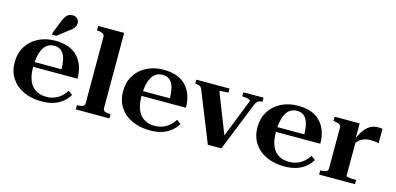

<svg xmlns="http://www.w3.org/2000/svg" viewBox="-71 -1215 3421 1660"><g transform="rotate(15 1640.0 -384.5)"><path d="M199 -257Q199 -201 211 -160Q223 -119 245.5 -92.5Q268 -66 300.5 -52.5Q333 -39 373 -39Q416 -39 449 -52.5Q482 -66 507.5 -89Q533 -112 550 -140L587 -112Q566 -76 532 -48Q498 -20 451.5 -5Q405 10 345 10Q254 10 183.5 -22.5Q113 -55 73.5 -115.5Q34 -176 34 -258Q34 -339 72 -400Q110 -461 176.5 -494.5Q243 -528 328 -528Q392 -528 441.5 -510.5Q491 -493 525 -458.5Q559 -424 577.5 -374Q596 -324 596 -260H159V-303H468L442 -288Q441 -340 434.5 -376.5Q428 -413 414 -436.5Q400 -460 379 -471.5Q358 -483 329 -483Q298 -483 274 -469.5Q250 -456 233.5 -428Q217 -400 208 -357.5Q199 -315 199 -257ZM333 -709Q343 -731 353.5 -747Q364 -763 379 -771Q394 -779 412 -779Q440 -779 456.5 -763Q473 -747 473 -724Q473 -709 467.5 -696Q462 -683 449.5 -670Q437 -657 417 -644L323 -571H285V-588Z M883 -747V-73Q883 -52 900.5 -45Q918 -38 946 -38H951V0H650V-38H656Q683 -38 701 -45Q719 -52 719 -73V-665Q719 -678 713.5 -686Q708 -694 696 -699Q684 -704 665 -706L650 -708V-747Z M1169 -257Q1169 -201 1181 -160Q1193 -119 1215.5 -92.5Q1238 -66 1270.5 -52.5Q1303 -39 1343 -39Q1386 -39 1419 -52.5Q1452 -66 1477.5 -89Q1503 -112 1520 -140L1557 -112Q1536 -76 1502 -48Q1468 -20 1421.5 -5Q1375 10 1315 10Q1224 10 1153.5 -22.5Q1083 -55 1043.5 -115.5Q1004 -176 1004 -258Q1004 -339 1042 -400Q1080 -461 1146.5 -494.5Q1213 -528 1298 -528Q1362 -528 1411.5 -510.5Q1461 -493 1495 -458.5Q1529 -424 1547.5 -374Q1566 -324 1566 -260H1129V-303H1438L1412 -288Q1411 -340 1404.5 -376.5Q1398 -413 1384 -436.5Q1370 -460 1349 -471.5Q1328 -483 1299 -483Q1268 -483 1244 -469.5Q1220 -456 1203.5 -428Q1187 -400 1178 -357.5Q1169 -315 1169 -257Z M2085 -460Q2085 -466 2074.5 -471Q2064 -476 2048 -478.5Q2032 -481 2015 -481H2011V-518H2192V-481H2189Q2175 -481 2163.5 -477Q2152 -473 2143.5 -463Q2135 -453 2128 -436L1953 0H1832L1652 -449Q1647 -462 1638.5 -469Q1630 -476 1619 -478.5Q1608 -481 1593 -481H1590V-518H1887V-481H1885Q1868 -481 1850.5 -480Q1833 -479 1821 -477.5Q1809 -476 1809 -472L1962 -83L1934 -76Z M2372 -257Q2372 -201 2384 -160Q2396 -119 2418.5 -92.5Q2441 -66 2473.5 -52.5Q2506 -39 2546 -39Q2589 -39 2622 -52.5Q2655 -66 2680.5 -89Q2706 -112 2723 -140L2760 -112Q2739 -76 2705 -48Q2671 -20 2624.5 -5Q2578 10 2518 10Q2427 10 2356.5 -22.5Q2286 -55 2246.5 -115.5Q2207 -176 2207 -258Q2207 -339 2245 -400Q2283 -461 2349.5 -494.5Q2416 -528 2501 -528Q2565 -528 2614.5 -510.5Q2664 -493 2698 -458.5Q2732 -424 2750.5 -374Q2769 -324 2769 -260H2332V-303H2641L2615 -288Q2614 -340 2607.5 -376.5Q2601 -413 2587 -436.5Q2573 -460 2552 -471.5Q2531 -483 2502 -483Q2471 -483 2447 -469.5Q2423 -456 2406.5 -428Q2390 -400 2381 -357.5Q2372 -315 2372 -257Z M3255 -523V-395Q3247 -397 3236 -399Q3225 -401 3211.5 -402Q3198 -403 3182 -403Q3160 -403 3140 -398.5Q3120 -394 3102.5 -384.5Q3085 -375 3070 -358.5Q3055 -342 3042 -318L3040 -357Q3058 -406 3082 -444.5Q3106 -483 3138.5 -505Q3171 -527 3216 -527Q3229 -527 3239 -526Q3249 -525 3255 -523ZM2828 0V-38H2833Q2860 -38 2878.5 -45Q2897 -52 2897 -73V-436Q2897 -450 2891 -458Q2885 -466 2873.5 -470.5Q2862 -475 2843 -478L2828 -480V-518H3052V-364L3060 -368V-52Q3060 -47 3070.5 -44Q3081 -41 3097 -39.5Q3113 -38 3129 -38H3149V0Z"/></g></svg>

Font: Roboto Serif 120pt Expanded SemiBold
Style: Regular
Weight: 600
Width: 7
Designer: Greg Gazdowicz
Foundry: Commercial Type
Version: Version 1.008